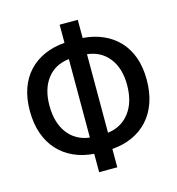

<svg xmlns="http://www.w3.org/2000/svg" viewBox="-105 -767 809 879"><g transform="rotate(-15 300.0 -327.5)"><path d="M116 -331Q116 -250 153.5 -200Q191 -150 257 -142V-514Q191 -507 153.5 -458.5Q116 -410 116 -331ZM484 -331Q484 -410 446 -458.5Q408 -507 343 -514V-142Q408 -150 446 -200Q484 -250 484 -331ZM257 22V-65Q204 -69 161 -88.5Q118 -108 87 -142Q56 -176 39.5 -223.5Q23 -271 23 -331Q23 -390 39.5 -436.5Q56 -483 87 -516Q118 -549 161 -568Q204 -587 257 -591V-677H343V-591Q396 -587 439 -568Q482 -549 513 -516Q544 -483 560.5 -436.5Q577 -390 577 -331Q577 -271 560.5 -223.5Q544 -176 513 -142Q482 -108 439 -88.5Q396 -69 343 -65V22Z"/></g></svg>

Font: SauceCodePro Nerd Font Mono
Style: Regular
Weight: 500
Monospace: yes
Designer: Paul D. Hunt, Teo Tuominen
Foundry: Adobe Systems Incorporated
Version: Version 2.030;PS 1.000;hotconv 16.6.51;makeotf.lib2.5.65220;